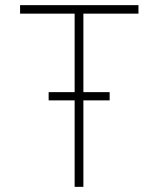

<svg xmlns="http://www.w3.org/2000/svg" viewBox="-20 -726 616 746"><path d="M58 -706H518V-673H304V0H270V-673H58ZM169 -368H406V-336H169Z"/></svg>

Font: Josefin Sans Thin ExtraLight
Style: Regular
Weight: 250
Version: Version 2.001